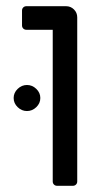

<svg xmlns="http://www.w3.org/2000/svg" viewBox="-20 -599 356 619"><path d="M150 -14V-503H65Q59 -503 55 -507Q51 -511 51 -517V-565Q51 -571 55 -575Q59 -579 65 -579H193Q208 -579 218.5 -568.5Q229 -558 229 -543V-14Q229 -8 225 -4Q221 0 215 0H164Q158 0 154 -4Q150 -8 150 -14ZM24 -283Q24 -300 37 -312.5Q50 -325 67 -325Q84 -325 97 -312.5Q110 -300 110 -283Q110 -266 97 -253.5Q84 -241 67 -241Q50 -241 37 -253.5Q24 -266 24 -283Z"/></svg>

Font: Miriam Libre
Style: Regular
Weight: 400
Version: Version 1.000